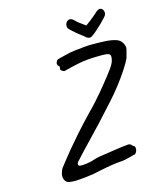

<svg xmlns="http://www.w3.org/2000/svg" viewBox="-160 -966 984 1128"><g transform="rotate(-20 332.0 -402.0)"><path d="M119 50Q98 48 80 44Q62 40 55 21Q48 2 56 -19.5Q64 -41 74 -51Q91 -69 110.5 -90Q130 -111 157 -138Q184 -165 223.5 -203Q263 -241 321 -292Q361 -326 385 -348.5Q409 -371 428 -390Q447 -409 470 -433Q505 -469 530 -498Q555 -527 560 -547Q566 -567 561.5 -575.5Q557 -584 539 -587.5Q521 -591 486 -593Q424 -598 374 -592.5Q324 -587 280 -579Q273 -577 263.5 -585Q254 -593 254 -597Q258 -602 258 -609.5Q258 -617 250 -623Q246 -633 250 -641.5Q254 -650 258 -654Q266 -658 286.5 -660.5Q307 -663 330 -667Q345 -670 374.5 -671Q404 -672 434.5 -672Q465 -672 483 -670Q519 -667 556 -662Q593 -657 620.5 -646.5Q648 -636 657 -614Q668 -591 661.5 -573Q655 -555 644 -525Q632 -503 603.5 -466.5Q575 -430 538.5 -390.5Q502 -351 464 -316Q408 -264 363.5 -223.5Q319 -183 275 -145Q247 -121 221.5 -98Q196 -75 168 -49Q158 -36 164.5 -28.5Q171 -21 212 -23Q235 -24 248 -27Q261 -30 276 -33Q291 -36 318 -37Q370 -40 408.5 -42.5Q447 -45 475 -45Q483 -45 488.5 -43Q494 -41 504 -27Q513 -24 514.5 -14.5Q516 -5 511.5 5.5Q507 16 498 23Q491 23 473.5 26.5Q456 30 435.5 32.5Q415 35 399 34Q386 33 349.5 35.5Q313 38 271 43Q234 49 190 50Q146 51 119 50ZM504 -719Q496 -713 486 -712Q476 -711 464 -721Q454 -732 434.5 -749.5Q415 -767 399 -784.5Q383 -802 379 -809Q375 -824 382 -837.5Q389 -851 403.5 -853.5Q418 -856 434 -837Q441 -827 456.5 -813.5Q472 -800 488 -786Q500 -793 516.5 -803.5Q533 -814 548 -824.5Q563 -835 570 -841Q590 -855 601 -849.5Q612 -844 615 -831.5Q618 -819 613 -809Q612 -805 599.5 -793Q587 -781 569 -766.5Q551 -752 533.5 -739Q516 -726 504 -719Z"/></g></svg>

Font: Caveat SemiBold
Style: Regular
Weight: 600
Designer: Pablo Impallari
Foundry: Pablo Impallari
Version: Version 2.000